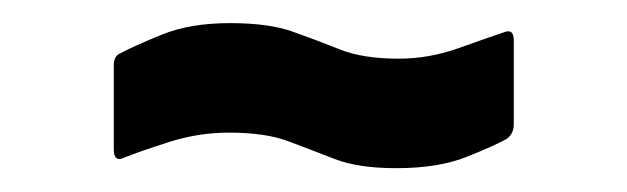

<svg xmlns="http://www.w3.org/2000/svg" viewBox="-20 -381 529 162"><path d="M314.4 -239.1Q282.4 -239.1 262.5 -246.8Q242.5 -254.6 223.3 -261.8Q204 -269.1 173.1 -269.1Q147.3 -269.1 122.4 -261.1Q97.4 -253.1 85 -248.1Q76 -243.6 76 -255.1V-325.5Q76 -334 81.5 -336Q92.5 -342 116.4 -351.7Q140.3 -361.5 174.1 -361.5Q207 -361.5 227.3 -354.2Q247.5 -347 267 -339.2Q286.4 -331.5 316.4 -331.5Q341.7 -331.5 366.4 -340.2Q391.1 -349 404.5 -353.5Q413.5 -357.5 413.5 -347V-276.1Q413.5 -268.6 408 -264.1Q397.5 -258.1 373.6 -248.6Q349.7 -239.1 314.4 -239.1Z"/></svg>

Font: Sofia Sans Condensed
Style: Regular
Weight: 400
Designer: Botio Nikoltchev, Ani Petrova
Foundry: lettersoup
Version: Version 4.100